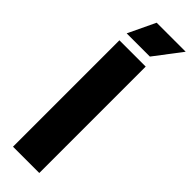

<svg xmlns="http://www.w3.org/2000/svg" viewBox="-281 -836 842 842"><g transform="rotate(45 140.5 -415.0)"><path d="M40 0V-660H203V0ZM185 -704H41L101 -830H281Z"/></g></svg>

Font: Bricolage Grotesque 48pt ExtraBold
Style: Regular
Weight: 800
Designer: Mathieu Triay
Foundry: Atelier Triay
Version: Version 1.000; ttfautohint (v1.8.4.7-5d5b);gftools[0.9.32]